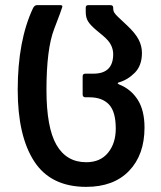

<svg xmlns="http://www.w3.org/2000/svg" viewBox="-20 -500 627 748"><path d="M49 -150Q49 -342 109 -469Q115 -480 124 -480H215Q226 -480 222 -471Q221 -465 191 -387Q161 -309 161 -150Q161 -3 200 64.5Q239 132 316 132Q371 132 401 95Q431 58 431 1Q431 -65 404.5 -93Q378 -121 328 -121H313Q302 -121 302 -132V-203Q302 -213 313 -213H344Q421 -213 421 -289Q421 -307 412.5 -324.5Q404 -342 380 -362L357 -381Q333 -401 323.5 -416Q314 -431 314 -453V-470Q314 -480 324 -480H410Q421 -480 421 -470V-468Q421 -458 425.5 -450.5Q430 -443 442 -432L475 -401Q507 -371 520 -346Q533 -321 533 -294Q533 -245 505.5 -217Q478 -189 443 -179Q439 -178 438.5 -176Q438 -174 444 -171Q490 -153 516.5 -111.5Q543 -70 543 -3Q543 103 483 165.5Q423 228 316 228Q178 228 113.5 129Q49 30 49 -150Z"/></svg>

Font: Barlow GEO Semi Bold
Style: Regular
Weight: 600
Designer: Jeremy Tribby
Foundry: Tribby Type
Version: Version 1.408